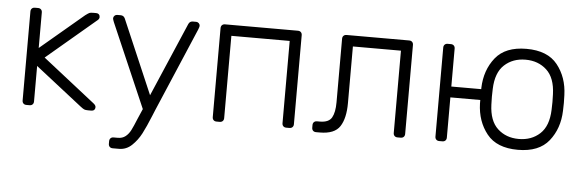

<svg xmlns="http://www.w3.org/2000/svg" viewBox="-47 -682 3106 1023"><g transform="rotate(5 1505.5 -170.0)"><path d="M458 -40Q471 -30 471 -20Q471 -11 465.5 -5.5Q460 0 451 0H433Q419 0 412 -3Q405 -6 391 -17L142 -212V-22Q142 -12 136 -6Q130 0 120 0H103Q93 0 87 -6Q81 -12 81 -22V-498Q81 -508 87 -514Q93 -520 103 -520H120Q130 -520 136 -514Q142 -508 142 -498V-308L373 -503Q389 -515 395 -517.5Q401 -520 415 -520H431Q440 -520 445.5 -514.5Q451 -509 451 -500Q451 -489 438 -480L178 -260Z M604 132Q628 132 644.5 119Q661 106 672 84.5Q683 63 700 21L723 -32L529 -480Q523 -495 523 -500Q523 -508 529 -514Q535 -520 543 -520H562Q578 -520 585 -505L755 -109L925 -505Q932 -520 948 -520H966Q974 -520 980 -514Q986 -508 986 -500Q986 -495 980 -480L790 -34L776 0Q752 59 732.5 96.5Q713 134 683.5 162Q654 190 615 190H581Q571 190 565 184Q559 178 559 168V154Q559 144 565 138Q571 132 581 132Z M1098 -498Q1098 -508 1104 -514Q1110 -520 1120 -520H1510Q1520 -520 1526 -514Q1532 -508 1532 -498V-22Q1532 -12 1526 -6Q1520 0 1510 0H1493Q1483 0 1477 -6Q1471 -12 1471 -22V-462H1159V-22Q1159 -12 1153 -6Q1147 0 1137 0H1120Q1110 0 1104 -6Q1098 -12 1098 -22Z M1770 -520H2105Q2115 -520 2121 -514Q2127 -508 2127 -498V-22Q2127 -12 2121 -6Q2115 0 2105 0H2088Q2078 0 2072 -6Q2066 -12 2066 -22V-462H1809V-159Q1809 -78 1780.5 -34Q1752 10 1673 10H1653Q1643 10 1637 4Q1631 -2 1631 -12V-26Q1631 -36 1637 -42Q1643 -48 1653 -48H1668Q1716 -48 1732 -76Q1748 -104 1748 -158V-498Q1748 -508 1754 -514Q1760 -520 1770 -520Z M2955 -260Q2955 -228 2954 -218Q2951 -123 2898 -56.5Q2845 10 2732 10Q2619 10 2566 -56.5Q2513 -123 2510 -218V-237H2350V-22Q2350 -12 2344 -6Q2338 0 2328 0H2311Q2301 0 2295 -6Q2289 -12 2289 -22V-498Q2289 -508 2295 -514Q2301 -520 2311 -520H2328Q2338 -520 2344 -514Q2350 -508 2350 -498V-295H2510V-302Q2513 -397 2566 -463.5Q2619 -530 2732 -530Q2845 -530 2898 -463.5Q2951 -397 2954 -302Q2955 -292 2955 -260ZM2571 -302 2570 -260 2571 -218Q2574 -131 2619 -89.5Q2664 -48 2732 -48Q2800 -48 2845 -89.5Q2890 -131 2893 -218Q2894 -228 2894 -260Q2894 -292 2893 -302Q2890 -389 2845 -430.5Q2800 -472 2732 -472Q2664 -472 2619 -430.5Q2574 -389 2571 -302Z"/></g></svg>

Font: Rubik
Style: Regular
Weight: 300
Designer: Hubert & Fischer
Foundry: Hubert & Fischer
Version: Version 1.100